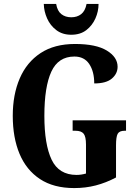

<svg xmlns="http://www.w3.org/2000/svg" viewBox="-20 -948 696 978"><path d="M358 10Q253 10 183.5 -36Q114 -82 79.5 -164.5Q45 -247 45 -358Q45 -466 80.5 -548.5Q116 -631 186.5 -677.5Q257 -724 362 -724Q469 -724 524 -690.5Q579 -657 579 -608Q579 -573 550 -548Q521 -523 460 -523Q460 -584 434.5 -622Q409 -660 359 -660Q277 -660 241.5 -583Q206 -506 206 -358Q206 -212 243 -134.5Q280 -57 370 -57Q393 -57 418 -64V-212Q418 -252 406 -267Q394 -282 364 -282H350V-335H622V-282H615Q588 -282 579.5 -266.5Q571 -251 571 -208V-44Q520 -17 468 -3.5Q416 10 358 10ZM343 -771Q298 -771 267 -794.5Q236 -818 220 -854Q204 -890 203 -928H266Q272 -892 292.5 -876Q313 -860 343 -860Q373 -860 393.5 -876Q414 -892 421 -928H482Q482 -890 466 -854Q450 -818 419.5 -794.5Q389 -771 343 -771Z"/></svg>

Font: Noto Serif Myanmar ExtraCondensed ExtraBold
Style: Regular
Weight: 800
Width: 2
Designer: Ben Mitchell and the Monotype Design Team
Foundry: Monotype Imaging Inc.
Version: Version 2.106; ttfautohint (v1.8.4.7-5d5b)